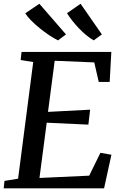

<svg xmlns="http://www.w3.org/2000/svg" viewBox="-22 -1026 664 1046"><path d="M-2 0 2.5 -40.5 76.5 -52.5 159 -688 90.5 -699 95.5 -743H584.5L575.5 -579.5H516L491.5 -686L276 -695L239.5 -416.5L469 -428.5L459.5 -347L232.5 -357.5L193 -56.5L464 -69L525 -193.5L585 -183L545 0ZM533 -838.5 488.5 -806Q467 -818.5 446 -836Q425 -853.5 406.2 -873.5Q387.5 -893.5 371.2 -914.2Q355 -935 343 -954L417 -1005.5ZM337.5 -838.5 294 -806Q272 -817 246 -834.2Q220 -851.5 194.8 -872Q169.5 -892.5 148.5 -913.5Q127.5 -934.5 115.5 -953.5L192.5 -1005.5Z"/></svg>

Font: Merriweather 24pt Medium
Style: Italic
Weight: 500
Italic angle: -7.8°
Version: Version 2.101